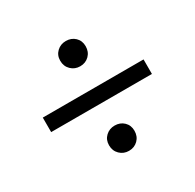

<svg xmlns="http://www.w3.org/2000/svg" viewBox="-111 -683 719 708"><g transform="rotate(-30 248.5 -329.0)"><path d="M34 -299.1V-360.9H463V-299.1ZM248.5 -95.6Q225.9 -95.6 210.2 -110.9Q194.4 -126.3 194.4 -150Q194.4 -173.5 210.2 -188.3Q225.9 -203.1 248.5 -203.1Q271.7 -203.1 287.2 -188.3Q302.6 -173.5 302.6 -150Q302.6 -126.3 287.2 -110.9Q271.7 -95.6 248.5 -95.6ZM248.5 -455.6Q225.9 -455.6 210.2 -470.9Q194.4 -486.3 194.4 -510Q194.4 -533.5 210.2 -548.3Q225.9 -563.1 248.5 -563.1Q271.7 -563.1 287.2 -548.3Q302.6 -533.5 302.6 -510Q302.6 -486.3 287.2 -470.9Q271.7 -455.6 248.5 -455.6Z"/></g></svg>

Font: SourceSans3VF
Style: Regular
Weight: 200
Designer: Paul D. Hunt
Foundry: Adobe
Version: Version 3.052;hotconv 1.1.0;makeotfexe 2.6.0